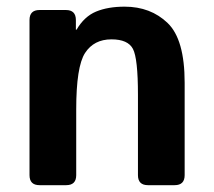

<svg xmlns="http://www.w3.org/2000/svg" viewBox="-20 -542 626 562"><path d="M95.7 0Q66.4 0 66.4 -29.3V-483.4Q66.4 -512.7 95.7 -512.7H172.9Q202.1 -512.7 202.1 -483.4V-455.1H204.1Q226.6 -493.7 261.2 -508.1Q295.9 -522.5 344.7 -522.5Q420.9 -522.5 470.7 -474.6Q520.5 -426.8 520.5 -299.8V-29.3Q520.5 0 491.2 0H413.1Q383.8 0 383.8 -29.3V-264.6Q383.8 -371.1 369.1 -398.9Q354.5 -426.8 306.2 -426.8Q254.9 -426.8 229 -387Q203.1 -347.2 203.1 -221.7V-29.3Q203.1 0 173.8 0Z"/></svg>

Font: Istok
Style: Bold
Weight: 700
Designer: Andrey V. Panov
Foundry: Andrey V. Panov
Version: Version 1.0.1